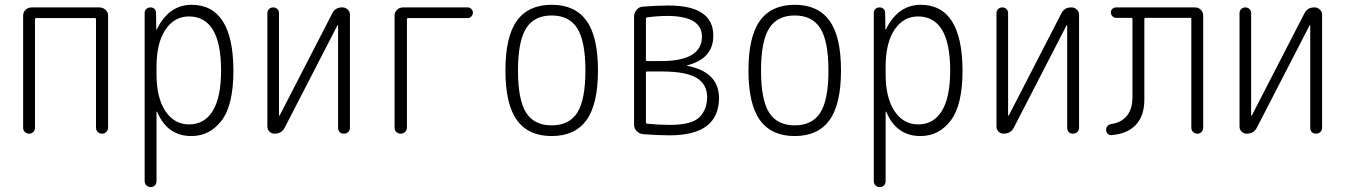

<svg xmlns="http://www.w3.org/2000/svg" viewBox="-20 -550 5540 790"><path d="M75.2 -24.4V-485.4Q75.2 -500 85.4 -509.8Q95.7 -519.5 111.3 -519.5H388.7Q403.3 -519.5 414.1 -509.8Q424.8 -500 424.8 -485.4V-25.4Q424.8 -14.6 417.5 -7.3Q410.2 0 399.9 0Q389.6 0 382.3 -6.8Q375 -13.7 375 -25.4V-470.7Q375 -475.6 370.1 -475.6H128.9Q124 -475.6 124 -470.7V-24.4Q124 -14.6 117.2 -7.3Q110.4 0 100.1 0Q89.8 0 82.5 -6.8Q75.2 -13.7 75.2 -24.4Z M624 -275.4V-245.1Q624 -147.5 660.6 -92.8Q697.3 -38.1 757.8 -38.1Q821.3 -38.1 855.5 -93.8Q889.6 -149.4 889.6 -259.8Q889.6 -481.4 757.8 -482.4Q697.3 -482.4 660.6 -427.7Q624 -373 624 -275.4ZM575.2 195.3V-497.1Q575.2 -506.8 582 -513.2Q588.9 -519.5 599.1 -519.5Q609.4 -519.5 615.7 -513.2Q622.1 -506.8 622.1 -497.1L623 -429.7Q623 -428.7 624 -428.7Q626 -428.7 626 -430.7Q674.8 -529.3 767.6 -530.3Q939.5 -530.3 940.4 -259.8Q940.4 -117.2 891.6 -53.7Q842.8 9.8 767.6 9.8Q668.9 9.8 627 -88.9Q627 -90.8 626 -90.8Q624 -90.8 624 -89.8V195.3Q624 206.1 617.2 212.9Q610.4 219.7 600.1 219.7Q589.8 219.7 582.5 212.9Q575.2 206.1 575.2 195.3Z M1109.4 0Q1097.7 0 1088.9 -8.3Q1080.1 -16.6 1080.1 -29.3V-496.1Q1080.1 -505.9 1086.9 -512.7Q1093.8 -519.5 1104 -519.5Q1114.3 -519.5 1121.1 -512.7Q1127.9 -505.9 1127.9 -496.1V-75.2Q1127.9 -74.2 1128.9 -74.2Q1130.9 -74.2 1130.9 -75.2L1346.7 -494.1Q1359.4 -520.5 1389.6 -519.5Q1401.4 -519.5 1410.6 -510.7Q1419.9 -502 1419.9 -490.2V-24.4Q1419.9 -14.6 1413.1 -7.3Q1406.2 0 1395 0Q1383.8 0 1377.4 -6.8Q1371.1 -13.7 1371.1 -24.4V-445.3Q1371.1 -446.3 1370.1 -446.3Q1368.2 -446.3 1368.2 -445.3L1152.3 -26.4Q1139.6 0 1109.4 0Z M1603.5 -25.4V-485.4Q1603.5 -500 1613.8 -509.8Q1624 -519.5 1638.7 -519.5H1904.3Q1913.1 -519.5 1919.4 -513.2Q1925.8 -506.8 1925.8 -498Q1925.8 -489.3 1919.4 -482.4Q1913.1 -475.6 1904.3 -475.6H1659.2Q1654.3 -475.6 1654.3 -470.7V-25.4Q1654.3 -14.6 1647 -7.3Q1639.6 0 1628.9 0Q1618.2 0 1610.8 -6.8Q1603.5 -13.7 1603.5 -25.4Z M2355.5 -433.1Q2322.3 -486.3 2250 -486.3Q2177.7 -486.3 2144.5 -433.1Q2111.3 -379.9 2111.3 -259.8Q2111.3 -139.6 2144.5 -86.9Q2177.7 -34.2 2250 -34.2Q2322.3 -34.2 2355.5 -86.9Q2388.7 -139.6 2388.7 -259.8Q2388.7 -379.9 2355.5 -433.1ZM2393.1 -55.7Q2345.7 9.8 2250 9.8Q2154.3 9.8 2106.9 -55.7Q2059.6 -121.1 2059.6 -260.3Q2059.6 -399.4 2106.9 -464.8Q2154.3 -530.3 2250 -530.3Q2345.7 -530.3 2393.1 -464.8Q2440.4 -399.4 2440.4 -260.3Q2440.4 -121.1 2393.1 -55.7Z M2637.7 -251V-46.9Q2637.7 -41 2643.6 -41Q2690.4 -36.1 2736.3 -36.1Q2826.2 -36.1 2857.9 -67.9Q2889.6 -99.6 2889.6 -150.4Q2889.6 -203.1 2846.2 -229.5Q2802.7 -255.9 2703.1 -255.9H2642.6Q2637.7 -255.9 2637.7 -251ZM2637.7 -472.7V-303.7Q2637.7 -298.8 2642.6 -298.8H2700.2Q2868.2 -298.8 2868.2 -399.4Q2868.2 -484.4 2724.6 -484.4Q2685.5 -484.4 2642.6 -478.5Q2637.7 -478.5 2637.7 -472.7ZM2625 2Q2610.4 0 2599.6 -10.7Q2588.9 -21.5 2588.9 -37.1V-482.4Q2588.9 -497.1 2599.1 -509.3Q2609.4 -521.5 2624 -522.5Q2680.7 -527.3 2730.5 -527.3Q2915 -527.3 2915 -403.3Q2915 -308.6 2807.6 -281.2Q2806.6 -281.2 2806.6 -280.3Q2806.6 -279.3 2807.6 -279.3Q2937.5 -253.9 2938.5 -147.5Q2938.5 6.8 2735.4 6.8Q2684.6 6.8 2625 2Z M3355.5 -433.1Q3322.3 -486.3 3250 -486.3Q3177.7 -486.3 3144.5 -433.1Q3111.3 -379.9 3111.3 -259.8Q3111.3 -139.6 3144.5 -86.9Q3177.7 -34.2 3250 -34.2Q3322.3 -34.2 3355.5 -86.9Q3388.7 -139.6 3388.7 -259.8Q3388.7 -379.9 3355.5 -433.1ZM3393.1 -55.7Q3345.7 9.8 3250 9.8Q3154.3 9.8 3106.9 -55.7Q3059.6 -121.1 3059.6 -260.3Q3059.6 -399.4 3106.9 -464.8Q3154.3 -530.3 3250 -530.3Q3345.7 -530.3 3393.1 -464.8Q3440.4 -399.4 3440.4 -260.3Q3440.4 -121.1 3393.1 -55.7Z M3624 -275.4V-245.1Q3624 -147.5 3660.6 -92.8Q3697.3 -38.1 3757.8 -38.1Q3821.3 -38.1 3855.5 -93.8Q3889.6 -149.4 3889.6 -259.8Q3889.6 -481.4 3757.8 -482.4Q3697.3 -482.4 3660.6 -427.7Q3624 -373 3624 -275.4ZM3575.2 195.3V-497.1Q3575.2 -506.8 3582 -513.2Q3588.9 -519.5 3599.1 -519.5Q3609.4 -519.5 3615.7 -513.2Q3622.1 -506.8 3622.1 -497.1L3623 -429.7Q3623 -428.7 3624 -428.7Q3626 -428.7 3626 -430.7Q3674.8 -529.3 3767.6 -530.3Q3939.5 -530.3 3940.4 -259.8Q3940.4 -117.2 3891.6 -53.7Q3842.8 9.8 3767.6 9.8Q3668.9 9.8 3627 -88.9Q3627 -90.8 3626 -90.8Q3624 -90.8 3624 -89.8V195.3Q3624 206.1 3617.2 212.9Q3610.4 219.7 3600.1 219.7Q3589.8 219.7 3582.5 212.9Q3575.2 206.1 3575.2 195.3Z M4109.4 0Q4097.7 0 4088.9 -8.3Q4080.1 -16.6 4080.1 -29.3V-496.1Q4080.1 -505.9 4086.9 -512.7Q4093.8 -519.5 4104 -519.5Q4114.3 -519.5 4121.1 -512.7Q4127.9 -505.9 4127.9 -496.1V-75.2Q4127.9 -74.2 4128.9 -74.2Q4130.9 -74.2 4130.9 -75.2L4346.7 -494.1Q4359.4 -520.5 4389.6 -519.5Q4401.4 -519.5 4410.6 -510.7Q4419.9 -502 4419.9 -490.2V-24.4Q4419.9 -14.6 4413.1 -7.3Q4406.2 0 4395 0Q4383.8 0 4377.4 -6.8Q4371.1 -13.7 4371.1 -24.4V-445.3Q4371.1 -446.3 4370.1 -446.3Q4368.2 -446.3 4368.2 -445.3L4152.3 -26.4Q4139.6 0 4109.4 0Z M4552.7 5.9Q4543.9 6.8 4537.6 0Q4531.2 -6.8 4531.2 -15.6Q4531.2 -35.2 4553.7 -40Q4594.7 -45.9 4617.2 -74.2Q4639.6 -102.5 4639.6 -150.4V-471.7Q4639.6 -476.6 4634.8 -476.6H4572.3Q4563.5 -476.6 4557.1 -483.4Q4550.8 -490.2 4550.8 -499Q4550.8 -507.8 4557.1 -513.7Q4563.5 -519.5 4572.3 -519.5H4896.5Q4911.1 -519.5 4920.9 -509.8Q4930.7 -500 4930.7 -485.4V-25.4Q4930.7 -14.6 4923.8 -7.3Q4917 0 4907.2 0Q4896.5 0 4889.2 -6.8Q4881.8 -13.7 4881.8 -25.4V-471.7Q4881.8 -476.6 4877 -476.6H4693.4Q4688.5 -476.6 4688.5 -471.7V-139.6Q4688.5 -73.2 4653.3 -36.1Q4618.2 1 4552.7 5.9Z M5109.4 0Q5097.7 0 5088.9 -8.3Q5080.1 -16.6 5080.1 -29.3V-496.1Q5080.1 -505.9 5086.9 -512.7Q5093.8 -519.5 5104 -519.5Q5114.3 -519.5 5121.1 -512.7Q5127.9 -505.9 5127.9 -496.1V-75.2Q5127.9 -74.2 5128.9 -74.2Q5130.9 -74.2 5130.9 -75.2L5346.7 -494.1Q5359.4 -520.5 5389.6 -519.5Q5401.4 -519.5 5410.6 -510.7Q5419.9 -502 5419.9 -490.2V-24.4Q5419.9 -14.6 5413.1 -7.3Q5406.2 0 5395 0Q5383.8 0 5377.4 -6.8Q5371.1 -13.7 5371.1 -24.4V-445.3Q5371.1 -446.3 5370.1 -446.3Q5368.2 -446.3 5368.2 -445.3L5152.3 -26.4Q5139.6 0 5109.4 0Z"/></svg>

Font: Rounded-L Mgen+ 1m light
Style: Regular
Weight: 200
Designer: [Source Han Sans]
Ryoko NISHIZUKA  (kana & ideographs); Paul D. Hunt (Latin, Greek & Cyrillic); Wenlong ZHANG  (bopomofo
Version: Version 1.059.20150602